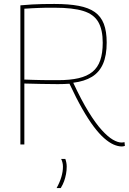

<svg xmlns="http://www.w3.org/2000/svg" viewBox="-20 -730 652 970"><path d="M596 10Q576 10 553.5 0Q531 -10 506 -32Q481 -54 453.5 -90.5Q426 -127 395.5 -180.5Q365 -234 331 -307Q316 -306 301.5 -305.5Q287 -305 272 -305Q231 -305 189 -306Q147 -307 103 -308V0H83V-703Q116 -706 142.5 -707.5Q169 -709 195.5 -709.5Q222 -710 255 -710Q327 -710 377.5 -700.5Q428 -691 459 -669Q490 -647 504.5 -609.5Q519 -572 519 -515Q519 -450 500.5 -407.5Q482 -365 444.5 -342Q407 -319 350 -312Q391 -224 427 -165.5Q463 -107 494 -73Q525 -39 550 -24.5Q575 -10 594 -10Q596 -10 601 -10.5Q606 -11 609 -12L611 7Q608 8 604 9Q600 10 596 10ZM273 -325Q334 -325 377 -335Q420 -345 447 -367Q474 -389 486.5 -425.5Q499 -462 499 -514Q499 -580 476.5 -619Q454 -658 401 -674.5Q348 -691 256 -691Q232 -691 213.5 -691Q195 -691 178.5 -690Q162 -689 144 -688.5Q126 -688 103 -686V-328Q126 -327 147.5 -326.5Q169 -326 190 -325.5Q211 -325 231.5 -325Q252 -325 273 -325ZM266 220Q282 191 290 164Q298 137 298 112Q298 101 295.5 91Q293 81 289 73H310Q313 81 315 91Q317 101 317 112Q317 131 313.5 149.5Q310 168 304 185Q298 202 287 220Z"/></svg>

Font: Georama ExtraCondensed Thin Thin
Style: Regular
Weight: 250
Version: Version 1.001